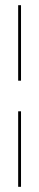

<svg xmlns="http://www.w3.org/2000/svg" viewBox="-20 -720 151 740"><path d="M50 -409V-700H61V-409ZM50 0V-291H61V0Z"/></svg>

Font: Bebas Neue Thin
Style: Regular
Weight: 200
Designer: Ryoichi Tsunekawa
Foundry: Ryoichi Tsunekawa
Version: Version 1.003;PS 001.003;hotconv 1.0.70;makeotf.lib2.5.58329